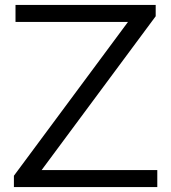

<svg xmlns="http://www.w3.org/2000/svg" viewBox="-20 -760 696 780"><path d="M36.5 0V-46L500 -671H43V-740H612.5V-694L149 -69H619V0Z"/></svg>

Font: Encode Sans Expanded
Style: Regular
Weight: 400
Width: 7
Designer: Multiple Designers
Foundry: Impallari Type
Version: Version 3.000; ttfautohint (v1.8.3) -l 8 -r 50 -G 200 -x 14 